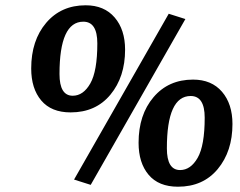

<svg xmlns="http://www.w3.org/2000/svg" viewBox="-20 -687 907 726"><path d="M681 -615 323 12 260 -8 618 -635ZM453 -499Q453 -396 397.5 -329Q342 -262 247 -262Q174 -262 136 -307Q98 -352 98 -428Q98 -534 154.5 -600.5Q211 -667 304 -667Q374 -667 413.5 -621Q453 -575 453 -499ZM348 -523Q348 -605 295 -605Q205 -605 205 -407Q205 -325 255 -325Q295 -325 321.5 -371.5Q348 -418 348 -523ZM859 -218Q859 -115 803.5 -48Q748 19 653 19Q580 19 542 -26Q504 -71 504 -147Q504 -253 560.5 -319.5Q617 -386 710 -386Q780 -386 819.5 -340Q859 -294 859 -218ZM754 -242Q754 -324 701 -324Q611 -324 611 -126Q611 -44 661 -44Q701 -44 727.5 -90.5Q754 -137 754 -242Z"/></svg>

Font: Arsenal
Style: Bold Italic
Weight: 700
Italic angle: -9°
Designer: Andrij Shevchenko
Foundry: Stairsfor.com
Version: Version 1.000